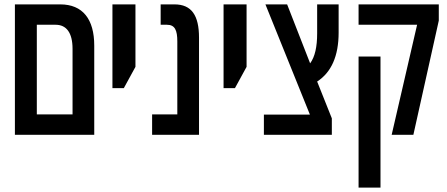

<svg xmlns="http://www.w3.org/2000/svg" viewBox="-20 -615 2040 876"><path d="M48 0H410V-407C410 -528 357 -595 255 -595H48ZM148 -93V-502H234C282 -502 311 -467 311 -392V-93Z M493 -213H545L598 -310V-595H493Z M674 0H888V-443C888 -545 854 -595 776 -595H713V-502H742C778 -502 789 -477 789 -426V-93H674Z M1000 -213H1052L1105 -310V-595H1000Z M1184 0H1494V-75L1427 -243C1492 -285 1525 -360 1525 -466V-595H1427V-463C1427 -401 1417 -356 1395 -326L1290 -595H1191L1394 -92H1184Z M1767 0H1866L1982 -521V-595H1616V-502H1883ZM1616 241H1716V-357H1616Z"/></svg>

Font: Noto Sans Hebrew ExtraCondensed Medium
Style: Regular
Weight: 500
Width: 2
Designer: Monotype Design Team
Foundry: Monotype Imaging Inc.
Version: Version 2.004